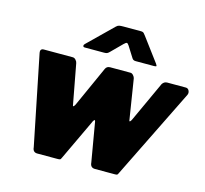

<svg xmlns="http://www.w3.org/2000/svg" viewBox="-107 -874 1066 996"><g transform="rotate(15 425.5 -376.0)"><path d="M831 -530Q843 -530 848.5 -518.5Q854 -507 849 -496L611 -13Q607 -3 603.5 -1.5Q600 0 589 0H485Q460 0 458 -27L422 -237Q420 -248 415 -243Q410 -238 406 -227L305 -13Q301 -3 297 -1.5Q293 0 282 0H175Q151 0 149 -27L52 -506Q47 -530 69 -530H224Q233 -530 240.5 -521.5Q248 -513 249 -505L289 -291Q290 -282 295 -287Q300 -292 304 -302L400 -515Q407 -530 425 -530H534Q542 -530 549.5 -521.5Q557 -513 558 -505L592 -291Q593 -282 598 -287Q603 -292 607 -302L705 -515Q715 -530 731 -530H831ZM522 -609 488 -663Q481 -674 476 -674.5Q471 -675 460 -664L402 -606Q395 -599 389.5 -597Q384 -595 374 -595H271Q262 -595 261.5 -601.5Q261 -608 267 -613L398 -741Q406 -749 414 -750.5Q422 -752 436 -752H531Q542 -752 547 -746Q552 -740 556 -735L650 -609Q657 -599 654 -597Q651 -595 640 -595H544Q535 -595 530.5 -598.5Q526 -602 522 -609Z"/></g></svg>

Font: Libre Franklin Black
Style: Italic
Weight: 900
Italic angle: -8°
Designer: Pablo Impallari, Rodrigo Fuenzalida, Nhung Nguyen
Foundry: Impallari Type
Version: Version 3.000